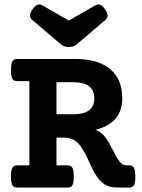

<svg xmlns="http://www.w3.org/2000/svg" viewBox="-20 -845 640 865"><path d="M530.8 -402.3Q530.8 -289.6 409.7 -260.3Q436 -250 451.7 -230Q461.9 -216.8 470.5 -202.4Q479 -188 490.2 -166Q502 -142.6 508.3 -132.3Q518.1 -116.2 527.8 -108.2Q537.6 -100.1 549.8 -100.1H559.1Q570.8 -100.1 577.1 -95.9Q583.5 -91.8 586.7 -81.1Q589.8 -70.3 589.8 -49.8Q589.8 -29.3 586.7 -18.6Q583.5 -7.8 577.1 -3.9Q570.8 0 559.1 0H511.7Q473.1 0 449.2 -15.6Q425.3 -31.2 405.3 -67.9Q395.5 -85 381.8 -114.7Q372.1 -137.2 363.3 -153.6Q354.5 -169.9 343.8 -185.5Q328.6 -206.5 310.1 -215.8Q291.5 -225.1 265.6 -225.1H234.4V-100.1H281.7Q293.5 -100.1 299.8 -95.9Q306.2 -91.8 309.3 -81.1Q312.5 -70.3 312.5 -49.8Q312.5 -29.3 309.3 -18.6Q306.2 -7.8 299.8 -3.9Q293.5 0 281.7 0H60.1Q48.3 0 42 -3.9Q35.6 -7.8 32.5 -18.6Q29.3 -29.3 29.3 -49.8Q29.3 -70.3 32.5 -81.1Q35.6 -91.8 42 -95.9Q48.3 -100.1 60.1 -100.1H112.3V-479.5H60.1Q48.3 -479.5 42 -483.4Q35.6 -487.3 32.5 -498Q29.3 -508.8 29.3 -529.3Q29.3 -549.8 32.5 -560.5Q35.6 -571.3 42 -575.4Q48.3 -579.6 60.1 -579.6H317.4Q420.4 -579.6 475.6 -534.2Q530.8 -488.8 530.8 -402.3ZM234.4 -330.1H307.1Q356.9 -330.1 380.9 -347.9Q404.8 -365.7 404.8 -402.3Q404.8 -439 380.9 -456.8Q356.9 -474.6 307.1 -474.6H234.4ZM255.4 -644.5 126 -754.4Q115.2 -763.7 115.2 -774.9Q115.2 -787.1 127.4 -804.2Q142.1 -825.2 156.7 -825.2Q164.6 -825.2 172.9 -819.8L290 -752.4L407.2 -819.8Q415.5 -825.2 423.3 -825.2Q438 -825.2 452.6 -804.2Q464.8 -787.1 464.8 -774.9Q464.8 -763.7 454.1 -754.4L324.7 -644.5Q317.9 -638.7 310.3 -636Q302.7 -633.3 290 -633.3Q277.3 -633.3 269.8 -636Q262.2 -638.7 255.4 -644.5Z"/></svg>

Font: Courier Prime
Style: Bold
Weight: 700
Designer: Alan Dague-Greene, Quote-Unquote Apps
Foundry: Quote-Unquote Apps
Version: Version 3.018